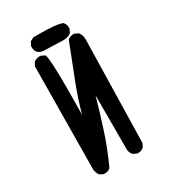

<svg xmlns="http://www.w3.org/2000/svg" viewBox="-192 -891 885 992"><g transform="rotate(-30 250.0 -395.0)"><path d="M110.8 -679.2Q120.6 -686.5 129.4 -689Q138.2 -691.4 143.8 -691.4Q149.4 -691.4 153.8 -690.9L176.3 -679.7L176.8 -677.7Q187.5 -652.3 187.5 -480Q187.5 -411.6 186 -319.3Q208.5 -403.3 240.2 -484.4L320.8 -690.9Q329.6 -698.2 337.9 -700.7Q346.2 -703.1 351.8 -703.1Q357.4 -703.1 361.8 -702.6L383.3 -691.9Q397 -671.9 397 -648.9L383.3 -37.6L372.6 -16.1L371.6 -15.6Q358.4 -3.9 338.9 -3.9Q335.9 -3.9 331.5 -4.4L310.1 -15.1Q298.3 -28.8 296.4 -46.4V-46.9V-372.1Q272.9 -289.6 247.1 -208.5Q215.8 -108.4 170.4 -10.3Q156.2 2 136.7 2Q133.8 2 129.4 1.5L107.4 -9.8Q96.2 -27.3 94.2 -46.4V-46.9L100.1 -657.7ZM134.8 -752Q134.8 -754.9 135.3 -759.3L146.5 -781.2L168.5 -792.5Q184.6 -792.5 198.2 -792.5Q308.6 -792.5 339.4 -778.3L340.3 -777.8L340.8 -776.9Q352.5 -763.7 352.5 -744.1Q352.5 -741.2 352.1 -736.8L341.3 -714.8L339.8 -714.4Q320.8 -701.7 294.9 -701.7Q294.9 -701.7 177.2 -705.6Q159.7 -707.5 146.5 -718.8Q134.8 -732.4 134.8 -752Z"/></g></svg>

Font: Bakudai
Style: Medium
Weight: 500
Version: Version 1.48